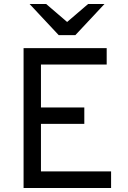

<svg xmlns="http://www.w3.org/2000/svg" viewBox="-20 -941 639 961"><path d="M98 0V-700H514V-618H185V-403H402V-321H185V-83H536V0ZM274 -765 128 -921H211L316 -831L421 -921H503L357 -765Z"/></svg>

Font: Overpass
Style: Regular
Weight: 400
Designer: Delve Withrington, Dave Bailey, Thomas Jockin
Foundry: Delve Fonts LLC
Version: Version 4.000